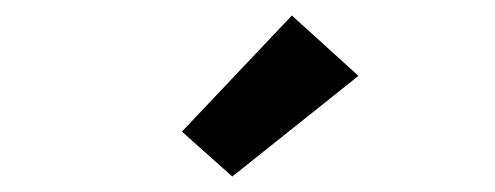

<svg xmlns="http://www.w3.org/2000/svg" viewBox="-20 -799 640 248"><path d="M280 -571 215 -629 357 -779 443 -701Z"/></svg>

Font: Iosevka Custom Heavy Extended
Style: Regular
Weight: 900
Width: 7
Monospace: yes
Designer: Belleve Invis
Foundry: Belleve Invis
Version: Version 11.2.4; ttfautohint (v1.8.4)